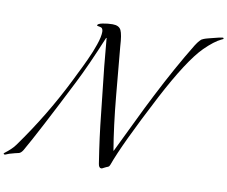

<svg xmlns="http://www.w3.org/2000/svg" viewBox="-155 -1041 1452 1226"><g transform="rotate(10 570.5 -427.5)"><path d="M406 -848Q388 -851 388 -853Q388 -865 421 -871.5Q454 -878 485 -878Q527 -878 540 -850.5Q553 -823 557 -749Q558 -737 586 -431Q604 -237 630 -84H632Q656 -132 721 -267.5Q786 -403 823 -474Q925 -674 1024 -836Q1029 -844 1033.5 -850Q1038 -856 1041.5 -861Q1045 -866 1049.5 -870Q1054 -874 1056.5 -877Q1059 -880 1065 -882.5Q1071 -885 1073.5 -886.5Q1076 -888 1083 -890Q1090 -892 1093 -893Q1096 -894 1106 -896.5Q1116 -899 1120 -900Q1181 -916 1190 -916Q1198 -916 1198 -913Q1198 -909 1196.5 -907.5Q1195 -906 1185 -902Q1142 -882 1081 -822Q989 -730 851 -467Q675 -129 627 6Q623 16 619.5 19.5Q616 23 604 27Q597 30 590.5 33.5Q584 37 580 39Q576 41 573 41Q557 41 553 15Q539 -74 529 -150.5Q519 -227 510.5 -310Q502 -393 499 -416Q477 -605 462 -785H459Q379 -592 319 -474Q140 -120 64 12Q57 23 50.5 28.5Q44 34 38 35.5Q32 37 14 41Q-4 45 -22 51Q-27 52 -36 56.5Q-45 61 -50 61Q-57 61 -57 54Q-57 53 -46 45Q-35 37 -17.5 21Q0 5 13 -13Q176 -239 299 -488Q302 -495 319 -529Q336 -563 344 -579.5Q352 -596 367.5 -629.5Q383 -663 391.5 -684.5Q400 -706 409.5 -733Q419 -760 423.5 -781.5Q428 -803 428 -819Q428 -846 406 -848Z"/></g></svg>

Font: Miama Nueva
Style: Medium
Weight: 400
Italic angle: -28°
Version: Version 1.0